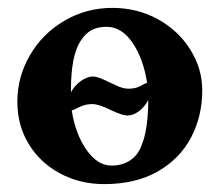

<svg xmlns="http://www.w3.org/2000/svg" viewBox="-20 -453 556 487"><path d="M24 -195Q24 -258 56 -313Q88 -368 143.5 -400.5Q199 -433 265 -433Q328 -433 380 -404.5Q432 -376 462.5 -327.5Q493 -279 493 -224Q493 -158 464.5 -104Q436 -50 380 -18Q324 14 244 14Q183 14 132.5 -13Q82 -40 53 -87.5Q24 -135 24 -195ZM216 -259Q228 -259 256 -245Q259 -244 275.5 -236Q292 -228 306 -228Q324 -228 336.5 -235Q349 -242 353 -243Q344 -303 316.5 -344Q289 -385 250 -385Q228 -385 212 -376.5Q196 -368 183 -347Q160 -309 160 -226V-219Q169 -236 185 -247.5Q201 -259 216 -259ZM340 -87Q354 -120 356 -188V-199Q347 -182 332.5 -171Q318 -160 303 -160Q291 -160 263 -173Q231 -189 214 -189Q196 -189 181.5 -181.5Q167 -174 162 -173Q171 -114 199 -73.5Q227 -33 263 -33Q290 -33 310.5 -46.5Q331 -60 340 -87Z"/></svg>

Font: EB Garamond
Style: Bold
Weight: 700
Designer: Georg Duffner and Octavio Pardo
Foundry: Georg Duffner
Version: Version 1.000; ttfautohint (v1.6)